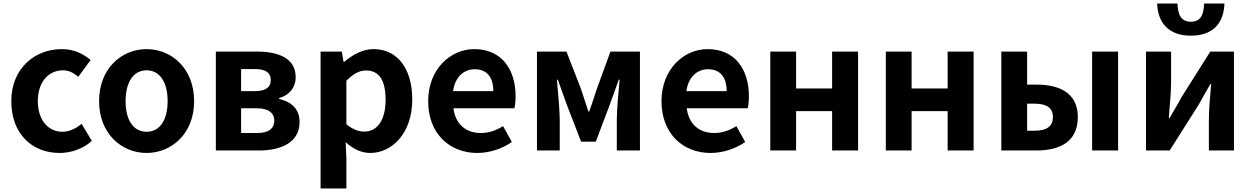

<svg xmlns="http://www.w3.org/2000/svg" viewBox="-20 -852 7084 1087"><path d="M317 14C379 14 447 -7 500 -54L442 -151C411 -125 373 -106 333 -106C252 -106 194 -174 194 -279C194 -385 252 -454 337 -454C369 -454 395 -441 423 -417L493 -512C452 -547 399 -574 330 -574C178 -574 44 -466 44 -279C44 -94 162 14 317 14Z M810 14C950 14 1079 -94 1079 -279C1079 -466 950 -574 810 -574C670 -574 541 -466 541 -279C541 -94 670 14 810 14ZM810 -106C734 -106 691 -174 691 -279C691 -385 734 -454 810 -454C886 -454 929 -385 929 -279C929 -174 886 -106 810 -106Z M1202 0H1446C1574 0 1676 -47 1676 -161C1676 -237 1628 -276 1560 -292V-297C1624 -315 1654 -362 1654 -414C1654 -522 1558 -560 1434 -560H1202ZM1345 -336V-461H1424C1487 -461 1513 -438 1513 -398C1513 -360 1487 -336 1422 -336ZM1345 -99V-239H1434C1502 -239 1533 -210 1533 -170C1533 -127 1504 -99 1437 -99Z M1795 215H1941V45L1937 -47C1980 -8 2027 14 2076 14C2199 14 2314 -97 2314 -289C2314 -461 2232 -574 2094 -574C2034 -574 1976 -542 1929 -502H1925L1915 -560H1795ZM2043 -107C2013 -107 1977 -118 1941 -149V-395C1980 -434 2014 -453 2052 -453C2129 -453 2163 -394 2163 -287C2163 -165 2111 -107 2043 -107Z M2682 14C2752 14 2823 -10 2878 -48L2828 -138C2788 -113 2748 -99 2702 -99C2619 -99 2559 -147 2547 -239H2892C2896 -252 2899 -279 2899 -306C2899 -461 2819 -574 2665 -574C2531 -574 2404 -461 2404 -279C2404 -95 2526 14 2682 14ZM2545 -336C2556 -418 2608 -460 2667 -460C2739 -460 2773 -412 2773 -336Z M3020 0H3149V-173C3149 -230 3138 -339 3133 -401H3138C3154 -355 3176 -297 3192 -251L3270 -50H3353L3429 -251C3445 -297 3467 -353 3483 -401H3488C3482 -339 3472 -230 3472 -173V0H3603V-560H3436L3359 -349C3345 -303 3330 -262 3316 -221H3311C3298 -262 3284 -303 3269 -349L3187 -560H3020Z M4003 14C4073 14 4144 -10 4199 -48L4149 -138C4109 -113 4069 -99 4023 -99C3940 -99 3880 -147 3868 -239H4213C4217 -252 4220 -279 4220 -306C4220 -461 4140 -574 3986 -574C3852 -574 3725 -461 3725 -279C3725 -95 3847 14 4003 14ZM3866 -336C3877 -418 3929 -460 3988 -460C4060 -460 4094 -412 4094 -336Z M4341 0H4487V-223H4691V0H4838V-560H4691V-351H4487V-560H4341Z M4995 0H5141V-223H5345V0H5492V-560H5345V-351H5141V-560H4995Z M5649 0H5847C5981 0 6082 -50 6082 -189C6082 -324 5981 -373 5847 -373H5795V-560H5649ZM5795 -112V-265H5838C5907 -265 5941 -240 5941 -190C5941 -137 5907 -112 5838 -112ZM6163 0H6310V-560H6163Z M6468 0H6602L6766 -259C6784 -292 6814 -344 6833 -377H6837C6831 -307 6824 -233 6824 -176V0H6966V-560H6832L6668 -300C6651 -267 6620 -216 6601 -183H6597C6602 -252 6610 -327 6610 -383V-560H6468ZM6722 -650C6852 -650 6909 -726 6912 -832H6797C6795 -769 6778 -729 6722 -729C6666 -729 6649 -769 6646 -832H6531C6535 -726 6593 -650 6722 -650Z"/></svg>

Font: Noto Sans Japanese Bold
Style: Bold
Weight: 700
Designer: Ryoko NISHIZUKA (kana & ideographs); Paul D. Hunt (Latin, Greek & Cyrillic); Wenlong ZHANG (bopomofo); Sandoll Communica
Foundry: Adobe Systems Incorporated
Version: Version 1.000;PS 1;hotconv 1.0.78;makeotf.lib2.5.61930